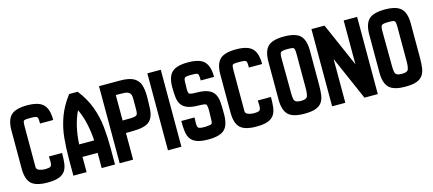

<svg xmlns="http://www.w3.org/2000/svg" viewBox="-50 -1104 3513 1559"><g transform="rotate(-15 1706.0 -324.5)"><path d="M202 0Q105 0 66 -37.5Q27 -75 27 -165V-484Q27 -572 65.5 -610.5Q104 -649 202 -649Q299 -649 338 -610Q377 -571 377 -479H266Q266 -509 263.5 -522.5Q261 -536 247.5 -539.5Q234 -543 202 -543Q171 -543 157.5 -540.5Q144 -538 141.5 -525.5Q139 -513 139 -484V-143Q141 -126 163 -118Q185 -110 210 -110Q243 -110 255.5 -117.5Q268 -125 268 -159Q268 -167 267.5 -176.5Q267 -186 266 -202H377Q377 -154 372.5 -116Q368 -78 351 -52.5Q334 -27 299 -13.5Q264 0 202 0Z M418 0V-139Q418 -232 426.5 -317.5Q435 -403 464.5 -485Q494 -567 556 -649H628Q691 -568 721 -484.5Q751 -401 759.5 -315Q768 -229 768 -139V0H656V-128H529V0ZM529 -233H655Q651 -303 636 -373Q621 -443 592 -504Q562 -441 547 -372Q532 -303 529 -233Z M807 0V-648H983Q1062 -648 1100 -625Q1138 -602 1150 -562Q1162 -522 1162 -470V-448L1161 -426V-408L1160 -388Q1160 -327 1143.5 -293Q1127 -259 1095.5 -244.5Q1064 -230 1019.5 -227Q975 -224 920 -224V0ZM920 -329Q967 -329 993 -330Q1019 -331 1031 -336.5Q1043 -342 1046 -354.5Q1049 -367 1049 -391V-481Q1049 -514 1034 -527Q1019 -540 996 -541.5Q973 -543 948 -543H920Z M1213 0V-647H1326V0Z M1554 0Q1493 0 1457.5 -13.5Q1422 -27 1405 -52.5Q1388 -78 1383.5 -116Q1379 -154 1379 -202H1490V-183L1489 -165V-149Q1489 -124 1498 -115Q1507 -106 1546 -106H1563Q1588 -108 1599.5 -110.5Q1611 -113 1614 -122.5Q1617 -132 1617 -154V-165L1618 -178V-192L1619 -218Q1619 -225 1618.5 -239Q1618 -253 1614 -273Q1610 -282 1591.5 -284.5Q1573 -287 1558 -287H1554Q1493 -287 1457.5 -300Q1422 -313 1405 -338Q1388 -363 1383.5 -399.5Q1379 -436 1379 -484Q1379 -573 1418 -610.5Q1457 -648 1554 -648Q1652 -648 1690.5 -608.5Q1729 -569 1729 -479H1617Q1617 -511 1614 -524.5Q1611 -538 1597.5 -540.5Q1584 -543 1554 -543Q1524 -543 1510.5 -540Q1497 -537 1493.5 -524.5Q1490 -512 1490 -484V-468L1489 -445Q1489 -440 1489.5 -428.5Q1490 -417 1495 -403Q1496 -400 1511.5 -396.5Q1527 -393 1554 -393Q1620 -393 1656 -377.5Q1692 -362 1707.5 -334.5Q1723 -307 1726 -269.5Q1729 -232 1729 -187V-165Q1729 -75 1690.5 -37.5Q1652 0 1554 0Z M1958 0Q1861 0 1822 -37.5Q1783 -75 1783 -165V-484Q1783 -572 1821.5 -610.5Q1860 -649 1958 -649Q2055 -649 2094 -610Q2133 -571 2133 -479H2022Q2022 -509 2019.5 -522.5Q2017 -536 2003.5 -539.5Q1990 -543 1958 -543Q1927 -543 1913.5 -540.5Q1900 -538 1897.5 -525.5Q1895 -513 1895 -484V-143Q1897 -126 1919 -118Q1941 -110 1966 -110Q1999 -110 2011.5 -117.5Q2024 -125 2024 -159Q2024 -167 2023.5 -176.5Q2023 -186 2022 -202H2133Q2133 -154 2128.5 -116Q2124 -78 2107 -52.5Q2090 -27 2055 -13.5Q2020 0 1958 0Z M2361 0Q2264 0 2225.5 -38.5Q2187 -77 2187 -165V-484Q2187 -573 2225.5 -611Q2264 -649 2361 -649Q2457 -649 2496.5 -611.5Q2536 -574 2536 -484V-197Q2536 -149 2531 -112Q2526 -75 2508.5 -50Q2491 -25 2456 -12.5Q2421 0 2361 0ZM2363 -108Q2407 -108 2415.5 -129.5Q2424 -151 2424 -197V-484Q2424 -513 2420.5 -525.5Q2417 -538 2404 -540.5Q2391 -543 2361 -543Q2331 -543 2317.5 -538.5Q2304 -534 2300.5 -521.5Q2297 -509 2297 -484L2299 -192Q2299 -158 2303 -140Q2307 -122 2321 -115Q2335 -108 2363 -108Z M2593 0V-649H2703L2864 -281V-649H2977V0H2865L2704 -368V0Z M3209 0Q3112 0 3073.5 -38.5Q3035 -77 3035 -165V-484Q3035 -573 3073.5 -611Q3112 -649 3209 -649Q3305 -649 3344.5 -611.5Q3384 -574 3384 -484V-197Q3384 -149 3379 -112Q3374 -75 3356.5 -50Q3339 -25 3304 -12.5Q3269 0 3209 0ZM3211 -108Q3255 -108 3263.5 -129.5Q3272 -151 3272 -197V-484Q3272 -513 3268.5 -525.5Q3265 -538 3252 -540.5Q3239 -543 3209 -543Q3179 -543 3165.5 -538.5Q3152 -534 3148.5 -521.5Q3145 -509 3145 -484L3147 -192Q3147 -158 3151 -140Q3155 -122 3169 -115Q3183 -108 3211 -108Z"/></g></svg>

Font: New Amsterdam
Style: Regular
Weight: 400
Designer: Vladimir Nikolic
Foundry: Vladimir Nikolic
Version: Version 1.000; ttfautohint (v1.8.4.7-5d5b)